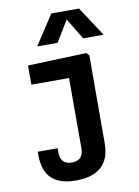

<svg xmlns="http://www.w3.org/2000/svg" viewBox="-106 -887 833 1152"><g transform="rotate(-10 310.0 -311.5)"><path d="M262.1 195.3Q163.6 195.3 114.4 148.8Q65.2 102.2 65.2 5.2V-14.5H186.6V12.3Q186.6 49 204.6 67Q222.6 84.9 256.4 84.9Q290.2 84.9 308.5 66.8Q326.8 48.7 326.8 12.3V-455.8L349.3 -417.5H97.6V-534.2L454.3 -547.1L470.5 -531L469.7 5.2Q469.7 101.4 416.4 148.4Q363.2 195.3 262.1 195.3ZM289.5 -817.7H458.3L576.2 -637.4H451.9L357.4 -793.1H390.4L295.9 -637.4H171.7Z"/></g></svg>

Font: Monaspace Neon Var
Style: Regular
Weight: 400
Designer: Riley Cran and the Lettermatic Team
Version: Version 1.000 (Monaspace Neon Var)